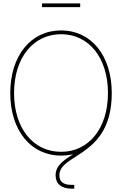

<svg xmlns="http://www.w3.org/2000/svg" viewBox="-20 -916 725 1140"><path d="M342.8 7.8C367.7 7.8 391.6 4.9 414.1 -0.5C356.4 36.6 310.1 67.4 310.1 125C310.1 174.8 344.7 204.1 403.8 204.1H420.9V181.6H403.8C356.4 181.6 332.5 162.6 332.5 125C332.5 -6.8 643.6 18.6 643.6 -363.3C643.6 -585.9 521.5 -735.4 342.8 -735.4C163.1 -735.4 41 -585.4 41 -363.3C41 -142.1 162.6 7.8 342.8 7.8ZM342.8 -14.6C175.3 -14.6 63.5 -156.2 63.5 -363.3C63.5 -573.7 177.7 -712.9 342.8 -712.9C507.8 -712.9 621.1 -572.3 621.1 -363.3C621.1 -154.8 507.8 -14.6 342.8 -14.6ZM456.1 -896H229.5V-873.5H456.1Z"/></svg>

Font: Raveo Display Display Thin
Style: Regular
Weight: 100
Designer: Jakub Foglar, Rasmus Andersson (Inter)
Foundry: Jakubfoglar.com
Version: Version 1.100;Glyphs 3.2.3 (3260)